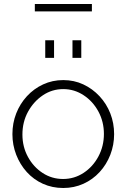

<svg xmlns="http://www.w3.org/2000/svg" viewBox="-20 -929 632 959"><path d="M296 10Q241 10 194.5 -11Q148 -32 114 -69.5Q80 -107 61 -156Q42 -205 42 -259Q42 -314 61 -362.5Q80 -411 114.5 -448.5Q149 -486 195.5 -507.5Q242 -529 296 -529Q350 -529 396 -507.5Q442 -486 477 -448.5Q512 -411 531 -362.5Q550 -314 550 -259Q550 -205 531 -156Q512 -107 477.5 -69.5Q443 -32 396.5 -11Q350 10 296 10ZM92 -257Q92 -196 119.5 -145.5Q147 -95 193 -65Q239 -35 295 -35Q351 -35 397.5 -65.5Q444 -96 471.5 -147.5Q499 -199 499 -260Q499 -321 471.5 -372Q444 -423 397.5 -453.5Q351 -484 296 -484Q240 -484 194 -453Q148 -422 120 -371Q92 -320 92 -257ZM206 -640V-728H250V-640ZM342 -640V-728H386V-640ZM154 -872V-909H439V-872Z"/></svg>

Font: Raleway Thin Light
Style: Regular
Weight: 300
Version: Version 4.026